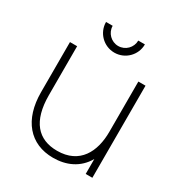

<svg xmlns="http://www.w3.org/2000/svg" viewBox="-172 -842 917 975"><g transform="rotate(30 286.5 -354.0)"><path d="M281.5 -606C344.5 -606 395.5 -657 395.5 -720H356.5C356.5 -679 323.5 -645 281.5 -645C240.5 -645 206.5 -679 206.5 -720H167.5C167.5 -657 218.5 -606 281.5 -606ZM279 12C355 12 424 -17.5 464 -87.5V0H503V-540H461V-245C461 -129 411 -29 279 -29C167 -29 102 -100 102 -254V-540H60V-246C60 -86 142 12 279 12Z"/></g></svg>

Font: Hauora ExtraLight
Style: Regular
Weight: 200
Designer: Mikhail Sharanda
Foundry: WCYS & Co.
Version: Version 1.010